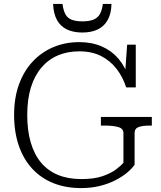

<svg xmlns="http://www.w3.org/2000/svg" viewBox="-20 -943 824 980"><path d="M667 -264V-102Q654 -83 629 -62Q604 -41 569 -23Q534 -5 490 6Q446 17 394 17Q316 17 253 -8Q190 -33 145 -81.5Q100 -130 76 -199.5Q52 -269 52 -357Q52 -444 77 -512.5Q102 -581 147 -629Q192 -677 252.5 -702.5Q313 -728 385 -728Q449 -728 499.5 -706Q550 -684 584.5 -643.5Q619 -603 636 -549L617 -548L629 -715H673V-497H624Q607 -550 575 -591.5Q543 -633 496 -657Q449 -681 385 -681Q324 -681 275 -660Q226 -639 191 -597.5Q156 -556 137.5 -496Q119 -436 119 -356Q119 -277 137 -215.5Q155 -154 190 -112.5Q225 -71 276.5 -50Q328 -29 395 -29Q461 -29 504 -44Q547 -59 572.5 -78.5Q598 -98 610 -112V-264Q610 -287 583.5 -294.5Q557 -302 516 -302H495V-346H755V-302H742Q708 -302 687.5 -294.5Q667 -287 667 -264ZM400 -777Q446 -777 478.5 -792.5Q511 -808 529.5 -840.5Q548 -873 549 -923H505Q501 -891 490 -871.5Q479 -852 457.5 -843Q436 -834 401 -834Q367 -834 345.5 -842.5Q324 -851 313.5 -871Q303 -891 299 -923H251Q253 -873 271 -840.5Q289 -808 322 -792.5Q355 -777 400 -777Z"/></svg>

Font: Roboto Serif ExtraLight
Style: Regular
Weight: 250
Version: Version 1.007